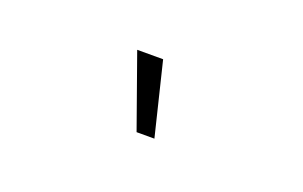

<svg xmlns="http://www.w3.org/2000/svg" viewBox="-35 -1045 527 334"><g transform="rotate(20 228.5 -877.5)"><path d="M225.5 -945H177.5L225.5 -810H258.5Z"/></g></svg>

Font: Hauora
Style: Regular
Weight: 400
Designer: Wayne Shih
Foundry: WCYS
Version: Version 1.001